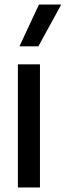

<svg xmlns="http://www.w3.org/2000/svg" viewBox="-20 -828 290 848"><path d="M59 0V-544H156.5V0ZM66 -623.5 152 -808H250.5L149.5 -623.5Z"/></svg>

Font: Encode Sans Condensed Medium
Style: Regular
Weight: 500
Width: 3
Designer: Multiple Designers
Foundry: Impallari Type
Version: Version 2.000